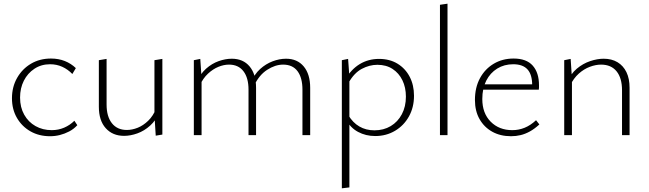

<svg xmlns="http://www.w3.org/2000/svg" viewBox="-20 -734 3526 1043"><path d="M252 6Q192 6 145.5 -20.5Q99 -47 72 -93.5Q45 -140 45 -200Q45 -262 73 -311Q101 -360 148.5 -388Q196 -416 257 -416Q298 -416 332 -402.5Q366 -389 392 -364L373 -332Q349 -357 318.5 -371Q288 -385 252 -385Q204 -385 167 -360.5Q130 -336 109.5 -295.5Q89 -255 89 -204Q89 -151 111.5 -111Q134 -71 173 -49Q212 -27 261 -27Q297 -27 328.5 -40.5Q360 -54 384 -78L400 -54Q381 -33 356 -20Q331 -7 305 -0.5Q279 6 252 6Z M654 4Q592 4 554.5 -37.5Q517 -79 517 -154V-407L559 -414V-166Q559 -101 588 -64.5Q617 -28 669 -28Q698 -28 728 -40Q758 -52 785 -78Q812 -104 829 -146L847 -127Q828 -81 796 -52Q764 -23 726.5 -9.5Q689 4 654 4ZM826 3 819 -108V-407L862 -414V-3Z M1623 0V-247Q1623 -311 1596.5 -347Q1570 -383 1518 -383Q1475 -383 1431 -354.5Q1387 -326 1360 -268L1344 -287Q1362 -331 1393 -359Q1424 -387 1461 -401Q1498 -415 1534 -415Q1595 -415 1630 -373Q1665 -331 1665 -257V0ZM1330 0V-247Q1330 -311 1302.5 -347Q1275 -383 1224 -383Q1196 -383 1166.5 -371Q1137 -359 1110 -334Q1083 -309 1064 -268L1048 -285Q1067 -332 1099 -360.5Q1131 -389 1168 -402Q1205 -415 1239 -415Q1301 -415 1336 -373Q1371 -331 1371 -257V0ZM1033 0V-407L1068 -414L1075 -310V0Z M2018 5Q1967 5 1925 -17.5Q1883 -40 1859 -86L1872 -109Q1896 -68 1932 -47Q1968 -26 2014 -26Q2064 -26 2102.5 -49Q2141 -72 2163 -113.5Q2185 -155 2185 -209Q2185 -259 2166 -298Q2147 -337 2112.5 -359.5Q2078 -382 2030 -382Q1987 -382 1945.5 -360Q1904 -338 1874 -285L1854 -301Q1888 -358 1934.5 -386Q1981 -414 2039 -414Q2097 -414 2139.5 -388Q2182 -362 2205.5 -317Q2229 -272 2229 -214Q2229 -151 2201.5 -101.5Q2174 -52 2126 -23.5Q2078 5 2018 5ZM1837 289V-407L1871 -414L1878 -317V284Z M2370 0V-708L2411 -714V0Z M2756 6Q2698 6 2654 -18.5Q2610 -43 2585 -87Q2560 -131 2560 -191Q2560 -259 2587.5 -309.5Q2615 -360 2662.5 -388Q2710 -416 2770 -416Q2840 -416 2874 -377.5Q2908 -339 2908 -271Q2908 -265 2908 -259Q2908 -253 2907 -247H2871V-271Q2871 -329 2845.5 -357Q2820 -385 2768 -385Q2719 -385 2681 -361.5Q2643 -338 2621.5 -296Q2600 -254 2600 -196Q2600 -119 2645.5 -73Q2691 -27 2763 -27Q2798 -27 2830 -40Q2862 -53 2892 -81L2910 -58Q2884 -34 2858.5 -20Q2833 -6 2808 0Q2783 6 2756 6ZM2589 -247 2595 -276H2900V-247Z M3359 0V-244Q3359 -310 3329.5 -346.5Q3300 -383 3245 -383Q3216 -383 3184 -371Q3152 -359 3124 -334Q3096 -309 3076 -268L3060 -285Q3080 -333 3113.5 -361Q3147 -389 3186 -402Q3225 -415 3259 -415Q3303 -415 3334.5 -396Q3366 -377 3383 -342Q3400 -307 3400 -257V0ZM3045 0V-407L3080 -414L3087 -308V0Z"/></svg>

Font: Ysabeau ExtraLight
Style: Regular
Weight: 250
Designer: Christian Thalmann (Catharsis Fonts)
Version: Version 2.002